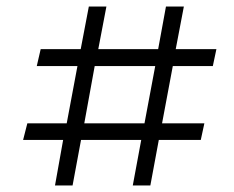

<svg xmlns="http://www.w3.org/2000/svg" viewBox="-20 -570 719 590"><path d="M149 0 174 -140H51L64 -191H185L218 -367H93L105 -419H228L253 -550H307L282 -419H466L490 -550H545L520 -419H645L634 -367H511L478 -191H608L597 -140H468L442 0H388L414 -140H229L203 0ZM271 -367 239 -191H424L457 -367Z"/></svg>

Font: Literata 12pt
Style: Italic
Weight: 400
Italic angle: -2°
Designer: Latin by Veronika Burian and Jose Scaglione. Greek by Irene Vlachou. Cyrillic by Vera Evstafieva
Foundry: TypeTogether
Version: Version 3.002